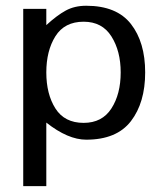

<svg xmlns="http://www.w3.org/2000/svg" viewBox="-20 -465 561 658"><path d="M393.6 -216.8Q393.6 -290 361.8 -340.3Q330.1 -390.6 266.6 -390.6Q201.2 -390.6 169.9 -340.8Q138.7 -291 138.7 -216.8Q138.7 -142.6 169.9 -93.3Q201.2 -43.9 266.6 -43.9Q330.1 -43.9 361.8 -93.3Q393.6 -142.6 393.6 -216.8ZM275.4 13.7Q212.9 13.7 138.7 -44.9V172.9H59.6V-434.6H138.7V-378.9Q174.8 -412.1 205.1 -428.7Q235.4 -445.3 275.4 -445.3Q379.9 -445.3 428.7 -382.8Q477.5 -320.3 477.5 -216.8Q477.5 -113.3 428.7 -49.8Q379.9 13.7 275.4 13.7Z"/></svg>

Font: Padauk
Style: Regular
Weight: 400
Designer: Debbi Hosken
Foundry: SIL
Version: Version 3.003; ttfautohint (v1.8.2) -l 8 -r 50 -G 200 -x 14 